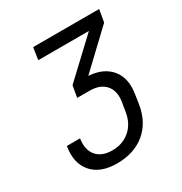

<svg xmlns="http://www.w3.org/2000/svg" viewBox="-172 -858 944 995"><g transform="rotate(-30 300.0 -360.0)"><path d="M243 10Q144 10 95 -46.5Q46 -103 62 -199H141Q131 -135 162 -98Q193 -61 256 -61Q318 -61 361 -98Q404 -135 414 -199L423 -253Q433 -316 401.5 -352Q370 -388 307 -388H233L245 -457L459 -658H156L167 -730H562L549 -656L340 -458Q429 -452 473 -397.5Q517 -343 502 -253L494 -199Q478 -100 412 -45Q346 10 243 10Z"/></g></svg>

Font: JetBrains Mono NL Light
Style: Italic
Weight: 300
Italic angle: -9°
Designer: Philipp Nurullin, Konstantin Bulenkov
Foundry: JetBrains
Version: Version 2.304; ttfautohint (v1.8.4.7-5d5b)